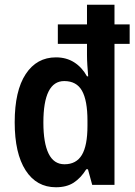

<svg xmlns="http://www.w3.org/2000/svg" viewBox="-20 -780 570 810"><path d="M216 10Q134 10 88 -61.5Q42 -133 42 -264Q42 -397 88.5 -467.5Q135 -538 216 -538Q260 -538 293 -517Q326 -496 347 -458H352Q350 -481 348.5 -505Q347 -529 347 -548V-595H224V-677H347V-760H463V-677H527V-595H463V0H369L351 -66H344Q321 -29 291 -9.5Q261 10 216 10ZM252 -87Q302 -87 325.5 -126.5Q349 -166 349 -249V-271Q349 -356 326 -397Q303 -438 251 -438Q163 -438 163 -263Q163 -177 185 -132Q207 -87 252 -87Z"/></svg>

Font: Noto Sans Myanmar UI Condensed SemiBold
Style: Regular
Weight: 600
Width: 3
Designer: Monotype Design Team
Foundry: Monotype Imaging Inc.
Version: Version 2.103; ttfautohint (v1.8.4.7-5d5b)